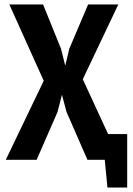

<svg xmlns="http://www.w3.org/2000/svg" viewBox="-20 -720 598 865"><path d="M177 -356 22 -700H174L255 -500L274 -424L292 -500L377 -700H513L353 -363L467 -116H553V125H464L452 0H374L280 -215L259 -293L239 -215L145 0H6Z"/></svg>

Font: PT Sans Narrow
Style: Bold
Weight: 700
Width: 3
Designer: A.Korolkova, O.Umpeleva, V.Yefimov
Foundry: ParaType Ltd
Version: Version 2.003W OFL